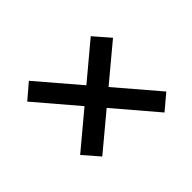

<svg xmlns="http://www.w3.org/2000/svg" viewBox="-100 -713 857 857"><g transform="rotate(45 329.0 -284.0)"><path d="M464.4 -47.9 123 -456.1 198.2 -521.5 539.1 -112.8ZM128.9 -49.3 68.4 -120.1 536.1 -520 596.7 -448.2Z"/></g></svg>

Font: Inter 20pt Medium
Style: Italic
Weight: 500
Italic angle: -9.3988°
Version: Version 4.001;git-66647c0bb